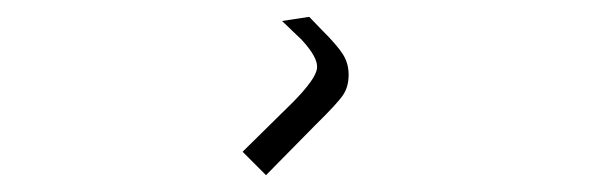

<svg xmlns="http://www.w3.org/2000/svg" viewBox="-20 -22 705 228"><path d="M314.9 2.9 347.2 -2 362.8 14.2Q380.4 31.7 387.2 42.5Q394 53.2 394 66.9Q394 81.1 387.2 91.1Q380.4 101.1 354 127L295.9 186L268.1 158.2L328.1 99.1Q354.5 72.3 356.4 59.6Q358.4 46.9 337.9 24.9Z"/></svg>

Font: Sinkin Sans 200 X Light
Style: Regular
Weight: 200
Designer: Keith Bates
Foundry: K-Type
Version: Sinkin Sans (version 1.0)  by Keith Bates   •   © 2014   www